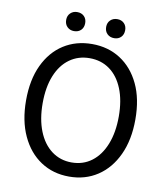

<svg xmlns="http://www.w3.org/2000/svg" viewBox="-98 -990 937 1083"><g transform="rotate(10 371.0 -448.0)"><path d="M371 13Q279 13 208.5 -33.5Q138 -80 98 -166Q58 -252 58 -369Q58 -487 98 -571.5Q138 -656 208.5 -701Q279 -746 371 -746Q463 -746 533.5 -700.5Q604 -655 644 -571Q684 -487 684 -369Q684 -252 644 -166Q604 -80 533.5 -33.5Q463 13 371 13ZM371 -68Q437 -68 486 -105Q535 -142 562 -210Q589 -278 589 -369Q589 -461 562 -527.5Q535 -594 486 -629.5Q437 -665 371 -665Q306 -665 256.5 -629.5Q207 -594 180 -527.5Q153 -461 153 -369Q153 -278 180 -210Q207 -142 256.5 -105Q306 -68 371 -68ZM256 -800Q233 -800 217.5 -815Q202 -830 202 -855Q202 -879 217.5 -894Q233 -909 256 -909Q281 -909 296 -894Q311 -879 311 -855Q311 -830 296 -815Q281 -800 256 -800ZM486 -800Q462 -800 446.5 -815Q431 -830 431 -855Q431 -879 446.5 -894Q462 -909 486 -909Q510 -909 525 -894Q540 -879 540 -855Q540 -830 525 -815Q510 -800 486 -800Z"/></g></svg>

Font: Noto Sans HK Thin
Style: Regular
Weight: 400
Version: Version 2.004-H2;hotconv 1.0.118;makeotfexe 2.5.65603